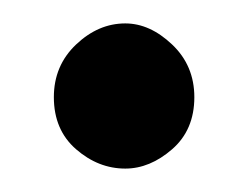

<svg xmlns="http://www.w3.org/2000/svg" viewBox="-20 -370 212 164"><path d="M26 -287Q26 -314 45 -332Q64 -350 87 -350Q108 -350 127 -332Q146 -314 146 -287Q146 -259 127 -242.5Q108 -226 87 -226Q64 -226 45 -242.5Q26 -259 26 -287Z"/></svg>

Font: Reem Kufi Medium
Style: Regular
Weight: 500
Designer: Khaled Hosny
Version: Version 1.001